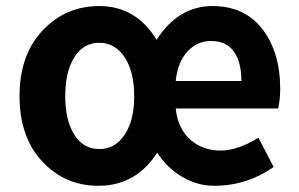

<svg xmlns="http://www.w3.org/2000/svg" viewBox="-20 -594 978 628"><path d="M301.8 13.7Q192.4 13.7 118.2 -65.9Q43.9 -145.5 43.9 -279.3Q43.9 -414.1 119.1 -494.1Q194.3 -574.2 304.7 -574.2Q424.8 -574.2 492.2 -463.9Q563.5 -574.2 674.8 -574.2Q780.3 -574.2 838.4 -498.5Q896.5 -422.9 896.5 -302.7Q896.5 -268.6 889.6 -239.3H554.7Q561.5 -173.8 602.1 -137.7Q642.6 -101.6 701.2 -101.6Q757.8 -101.6 825.2 -143.6L875 -47.9Q787.1 13.7 680.7 13.7Q626 13.7 576.7 -15.1Q527.3 -43.9 494.1 -94.7Q424.8 13.7 301.8 13.7ZM418.9 -279.3Q418.9 -359.4 387.7 -406.7Q356.4 -454.1 304.7 -454.1Q252.9 -454.1 223.1 -406.7Q193.4 -359.4 193.4 -279.3Q193.4 -200.2 223.1 -153.3Q252.9 -106.4 304.7 -106.4Q356.4 -106.4 387.7 -153.3Q418.9 -200.2 418.9 -279.3ZM554.7 -329.1H769.5Q769.5 -391.6 744.6 -425.8Q719.7 -460 669.9 -460Q625 -460 593.3 -425.8Q561.5 -391.6 554.7 -329.1Z"/></svg>

Font: Nasu
Style: Bold
Weight: 700
Designer: Ryoko NISHIZUKA (kana &amp; ideographs); Paul D. Hunt (Latin, Greek &amp; Cyrillic); Wenlong ZHANG (bopomofo); Sandoll C
Version: Version 2014.1215